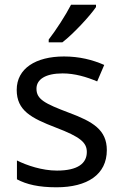

<svg xmlns="http://www.w3.org/2000/svg" viewBox="-20 -786 519 816"><path d="M388 -756V-766H282C259 -721 216 -655 187 -618V-606H245C292 -642 363 -719 388 -756ZM434 -148C434 -234 375 -269 273 -307C170 -346 135 -364 135 -409C135 -449 174 -474 246 -474C298 -474 348 -459 393 -440L423 -510C373 -532 317 -546 252 -546C132 -546 51 -495 51 -404C51 -316 113 -284 217 -244C322 -204 349 -180 349 -140C349 -92 311 -61 222 -61C159 -61 94 -83 52 -104V-24C93 -2 145 10 220 10C351 10 434 -44 434 -148Z"/></svg>

Font: Noto Sans Miao
Style: Regular
Weight: 400
Designer: Monotype Design Team
Foundry: Monotype Imaging Inc.
Version: Version 2.003